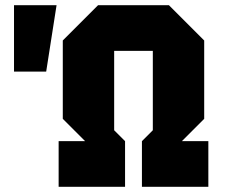

<svg xmlns="http://www.w3.org/2000/svg" viewBox="-20 -720 867 740"><path d="M34 -444V-700H198L158 -444ZM206 0V-176H308L222 -262V-564L358 -700H631L767 -564V-262L681 -176H783V0H527V-176L569 -218V-524H420V-218L462 -176V0Z"/></svg>

Font: Tektur SemiCondensed ExtraBold
Style: Regular
Weight: 800
Width: 4
Designer: Adam Jagosz
Foundry: Adam Jagosz
Version: Version 1.005;gftools[0.9.30]